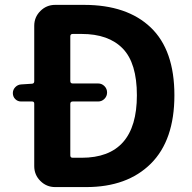

<svg xmlns="http://www.w3.org/2000/svg" viewBox="-20 -760 780 780"><path d="M265.6 -128.9Q265.6 -119.1 275.4 -119.1H311.5Q536.1 -119.1 536.1 -373Q536.1 -503.9 478.5 -563Q420.9 -622.1 311.5 -622.1H275.4Q265.6 -622.1 265.6 -612.3V-430.7Q265.6 -420.9 275.4 -420.9H378.9Q393.6 -420.9 404.3 -410.2Q415 -399.4 415 -384.3Q415 -369.1 404.3 -358.4Q393.6 -347.7 378.9 -347.7H275.4Q265.6 -347.7 265.6 -337.9ZM119.1 -655.3Q119.1 -690.4 144 -715.3Q168.9 -740.2 204.1 -740.2H321.3Q496.1 -740.2 592.3 -648.4Q688.5 -556.6 688.5 -373Q688.5 -190.4 592.8 -95.2Q497.1 0 330.1 0H204.1Q168.9 0 144 -24.9Q119.1 -49.8 119.1 -85V-338.9Q119.1 -347.7 110.4 -347.7H65.4Q51.8 -347.7 42 -357.4Q32.2 -367.2 32.2 -381.8Q32.2 -395.5 42 -405.8Q51.8 -416 65.4 -417L110.4 -419.9Q119.1 -420.9 119.1 -429.7Z"/></svg>

Font: Gen Jyuu GothicX Bold
Style: Bold
Weight: 700
Designer: Ryoko NISHIZUKA (kana &amp; ideographs); Paul D. Hunt (Latin, Greek &amp; Cyrillic); Wenlong ZHANG (bopomofo); Sandoll C
Version: Version 1.058.20140828